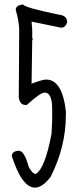

<svg xmlns="http://www.w3.org/2000/svg" viewBox="-20 -817 366 864"><path d="M85 -796.9Q85 -784.2 245.1 -751Q282.2 -747.1 282.2 -716.8Q274.4 -692.4 254.9 -692.4L122.1 -719.7L125 -682.6V-645.5L127.9 -643.6L125 -634.8L122.1 -440.4Q170.9 -459 187.5 -459Q259.8 -459 276.4 -317.4V-298.8Q276.4 -157.2 208 -21.5Q170.9 27.3 137.7 27.3Q79.1 27.3 33.2 -114.3Q33.2 -134.8 60.5 -138.7H64.5Q89.8 -138.7 109.4 -65.4Q127 -34.2 140.6 -34.2Q182.6 -57.6 211.9 -215.8L214.8 -274.4V-327.1Q214.8 -400.4 180.7 -400.4Q162.1 -400.4 100.6 -344.7H94.7Q69.3 -344.7 64.5 -378.9L66.4 -680.7Q66.4 -718.8 50.8 -772.5Q50.8 -793.9 85 -796.9Z"/></svg>

Font: Sue Ellen Francisco
Style: Regular
Weight: 400
Designer: Kimberly Geswein
Foundry: Kimberly Geswein
Version: Version 1.002 2007